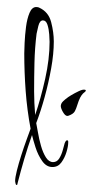

<svg xmlns="http://www.w3.org/2000/svg" viewBox="-20 -458 264 546"><path d="M27 68Q25 68 24 63Q23 58 23 57Q23 47 28 27Q33 7 40.5 -16.5Q48 -40 55.5 -60.5Q63 -81 67 -92Q57 -145 53 -199Q49 -253 49 -306Q49 -315 50 -336.5Q51 -358 54 -381.5Q57 -405 64 -421.5Q71 -438 83 -438Q89 -438 92 -436Q118 -424 125.5 -395Q133 -366 133 -340Q133 -305 125.5 -263.5Q118 -222 107 -182Q96 -142 83 -108Q85 -99 88 -81Q91 -63 96.5 -43.5Q102 -24 110.5 -10.5Q119 3 131 3Q142 3 148.5 -7.5Q155 -18 158.5 -31Q162 -44 164 -51Q165 -53 166.5 -56Q168 -59 171 -59Q174 -59 174 -55V-53Q174 -42 169 -25.5Q164 -9 154.5 4Q145 17 129 17Q112 17 100 0Q88 -17 81 -39Q74 -61 71 -74Q59 -40 49 -6Q39 28 30 63Q30 64 29.5 66Q29 68 27 68ZM80 -131Q96 -178 108.5 -234Q121 -290 121 -339Q121 -345 120 -360Q119 -375 115 -387.5Q111 -400 102 -400Q93 -400 89 -384Q85 -368 84 -362Q79 -322 78 -280Q77 -238 77 -198Q77 -166 80 -131ZM175 -129Q168 -126 161.5 -135.5Q155 -145 153 -154Q152 -163 159.5 -170Q167 -177 169 -178Q172 -181 182 -187Q192 -193 203.5 -198.5Q215 -204 220 -203Q224 -203 224 -200Q224 -200 223.5 -199Q223 -198 222 -197Q221 -196 219.5 -195Q218 -194 216 -192Q212 -188 208 -180.5Q204 -173 199 -157Q197 -150 193 -142Q189 -134 175 -129Z"/></svg>

Font: Sassy Frass
Style: Regular
Weight: 400
Designer: Robert E. Leuschke
Foundry: Robert E. Leuschke
Version: Version 1.010; ttfautohint (v1.8.3)